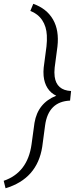

<svg xmlns="http://www.w3.org/2000/svg" viewBox="-86 -799 432 1017"><path d="M-66.4 158.7Q60.5 115.2 81.1 -34.7L96.7 -148.4Q114.3 -253.4 211.9 -292Q182.6 -305.7 165.5 -332.8Q148.4 -359.9 145 -397Q143.1 -418.9 145.5 -441.4L160.2 -553.2Q163.6 -583 162.1 -611.8Q159.7 -658.7 137.5 -692.1Q115.2 -725.6 74.7 -741.2L90.3 -778.8Q161.6 -753.4 194.8 -695.8Q228 -638.2 218.3 -552.7L203.6 -440.9Q200.7 -415 203.6 -393.1Q213.4 -320.8 290.5 -316.9L285.2 -266.1Q169.9 -261.2 152.8 -134.3L137.7 -21.5Q111.3 147.9 -56.6 198.2Z"/></svg>

Font: RobotoInd Light
Style: Italic
Weight: 300
Italic angle: -12°
Designer: Google
Version: Version 2.001151; 2014